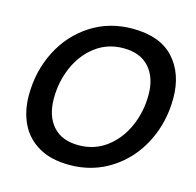

<svg xmlns="http://www.w3.org/2000/svg" viewBox="-113 -892 1042 1022"><g transform="rotate(15 408.5 -381.0)"><path d="M52 -290Q52 -423 108.5 -534Q165 -645 266 -710Q367 -775 495 -775Q647 -775 723 -691.5Q799 -608 799 -473Q799 -341 742.5 -229.5Q686 -118 584.5 -52.5Q483 13 356 13Q254 13 186 -26.5Q118 -66 85 -134.5Q52 -203 52 -290ZM667 -456Q667 -551 617.5 -606.5Q568 -662 475 -662Q388 -662 322 -612.5Q256 -563 220.5 -482Q185 -401 185 -308Q185 -212 234 -156.5Q283 -101 376 -101Q463 -101 529 -150.5Q595 -200 631 -281.5Q667 -363 667 -456Z"/></g></svg>

Font: Open Sauce Two SemiBold Italic
Style: Regular
Weight: 600
Italic angle: -10°
Designer: Alfredo Marco Pradil
Foundry: Creative Sauce Fz LLC
Version: Version 1.477